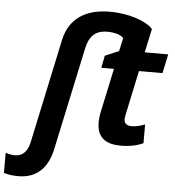

<svg xmlns="http://www.w3.org/2000/svg" viewBox="-184 -824 1025 1123"><g transform="rotate(5 328.5 -262.5)"><path d="M-35 240C87 240 142 159 162 59L290 -540C305 -609 339 -647 411 -647C452 -647 490 -637 506 -618L489 -540L408 -506L394 -434H468L412 -171C408 -151 406 -133 406 -116C406 -21 463 10 548 10C601 10 647 -1 678 -16V-126C649 -115 626 -109 599 -109C574 -109 556 -120 556 -145C556 -152 557 -161 559 -171L615 -434H753L777 -546H639L669 -685C636 -726 532 -765 416 -765C287 -765 181 -714 151 -577L20 37C8 94 -24 120 -64 120C-81 120 -100 117 -120 110V228C-97 236 -69 240 -35 240Z"/></g></svg>

Font: BC Sans
Style: Bold Italic
Weight: 700
Italic angle: -12°
Designer: Monotype Design Team
Province of B.C.
Foundry: Monotype Imaging Inc.
Version: Version 2.000;GOOG;noto-source:20170915:90ef993387c0